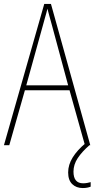

<svg xmlns="http://www.w3.org/2000/svg" viewBox="-20 -735 479 972"><path d="M410 0 332 -278H106L27 0H0L204 -715H238L437 0ZM243 -607Q237 -629 231.5 -648.5Q226 -668 220 -691Q215 -669 209 -649.5Q203 -630 197 -606L113 -303H325ZM352 134Q352 193 401 193Q411 193 422 191Q433 189 439 187V210Q432 213 421.5 215Q411 217 399 217Q366 217 345.5 197Q325 177 325 138Q325 99 348 62Q371 25 413 -10L433 0Q395 33 373.5 65.5Q352 98 352 134Z"/></svg>

Font: Noto Sans Tamil Condensed Thin
Style: Regular
Weight: 100
Width: 3
Designer: Jelle Bosma - Monotype Design Team
Foundry: Monotype Imaging Inc.
Version: Version 2.004; ttfautohint (v1.8.4.7-5d5b)